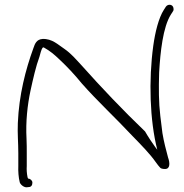

<svg xmlns="http://www.w3.org/2000/svg" viewBox="-20 -792 783 818"><path d="M56 -268C54 -222 58 -184 58 -139V-85C57 -63 59 -35 64 -16C66 -7 80 6 93 6L102 5C113 5 118 -3 118 -14C118 -23 109 -31 100 -31C99 -33 97 -36 97 -39C94 -54 93 -70 94 -85V-139C94 -159 94 -180 93 -201C89 -274 97 -345 110 -406C121 -456 133 -510 148 -550C152 -562 155 -582 163 -590C166 -590 167 -590 168 -589C193 -575 211 -560 234 -538C266 -508 298 -474 328 -437C394 -362 475 -287 544 -213C584 -172 620 -135 643 -102C651 -91 657 -83 662 -78C665 -74 673 -72 683 -72C706 -72 704 -99 696 -121C688 -151 678 -188 672 -225C669 -248 666 -273 663 -298C656 -356 656 -415 658 -483C663 -570 674 -676 708 -730L717 -744C720 -748 720 -753 719 -758C716 -774 696 -776 687 -764L678 -750C656 -716 641 -655 633 -597C613 -450 618 -280 650 -154C648 -156 642 -165 641 -166C628 -184 613 -206 598 -232C504 -322 411 -420 328 -513C302 -541 283 -564 254 -584C228 -601 202 -628 161 -626C136 -624 129 -607 122 -586C89 -495 61 -388 56 -268Z"/></svg>

Font: Stray Cat
Style: SuExt
Weight: 400
Version: Version 1.0